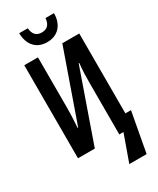

<svg xmlns="http://www.w3.org/2000/svg" viewBox="-273 -993 1051 1276"><g transform="rotate(-30 252.0 -355.5)"><path d="M250 -770C330 -770 383 -825 383 -915H318C314 -866 290 -844 250 -844C209 -844 186 -867 182 -915H116C118 -819 172 -770 250 -770ZM39 0H168L359 -545H363C357 -482 356 -448 356 -390V0H388L315 204H448L504 -101H461V-714H331L142 -176H138C143 -246 144 -292 144 -331V-714H39Z"/></g></svg>

Font: Noto Sans Mono ExtraCondensed SemiBold
Style: Regular
Weight: 600
Width: 2
Designer: Monotype Design Team
Foundry: Monotype Imaging Inc.
Version: Version 2.014